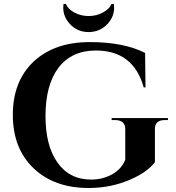

<svg xmlns="http://www.w3.org/2000/svg" viewBox="-20 -924 876 958"><path d="M548 -904Q556 -849 518 -806Q479 -764 422 -764Q365 -764 327 -806Q289 -849 297 -904H309Q319 -879 350 -862Q383 -844 422 -844Q462 -844 494 -862Q526 -879 536 -904ZM803 -325Q752 -325 753 -280V-115Q714 -64 630 -28Q534 14 422 14Q251 14 148 -84Q44 -183 44 -351Q44 -518 147 -616Q251 -714 428 -714Q597 -714 704 -660L706 -488H697Q646 -672 458 -672Q337 -672 271 -585Q207 -499 207 -345Q207 -198 266 -114Q326 -28 435 -28Q492 -28 539 -54Q587 -81 605 -127V-280Q605 -325 553 -325H537V-335H818V-325Z"/></svg>

Font: Cinzel Bold(RUS BY LYAJKA)
Style: Regular
Weight: 700
Designer: Natanael Gama
Version: Version 1.001;PS 001.001;hotconv 1.0.56;makeotf.lib2.0.21325